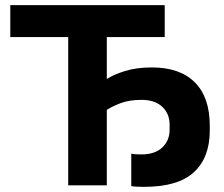

<svg xmlns="http://www.w3.org/2000/svg" viewBox="-20 -720 870 746"><path d="M245 -576H20V-700H620V-576H395V-413Q421 -430 465.5 -444Q510 -458 570 -458Q679 -458 737 -400Q795 -342 795 -232V-212Q795 -108 733.5 -51Q672 6 540 6Q532 6 515 5.5Q498 5 490 3V-123Q498 -121 510 -120.5Q522 -120 530 -120Q582 -120 610.5 -147Q639 -174 639 -216V-236Q639 -278 610.5 -305Q582 -332 530 -332Q483 -332 449.5 -319.5Q416 -307 395 -293V0H245Z"/></svg>

Font: Golos Text DemiBold
Style: Regular
Weight: 600
Designer: A.Korolkova, Vitaly Kuzmin
Foundry: ParaType Ltd
Version: Version 2.002